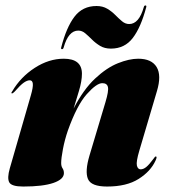

<svg xmlns="http://www.w3.org/2000/svg" viewBox="-20 -673 621 703"><path d="M24 -331Q19 -331 25 -339Q55.5 -391 107.2 -424.5Q159 -458 213.5 -458Q280 -458 280 -403Q280 -376 269 -339.8Q258 -303.5 249.5 -275.5Q285.5 -345.5 328 -385.2Q370.5 -425 411.8 -441.5Q453 -458 486 -458Q535 -458 553.5 -427.5Q572 -397 554.5 -339L490 -121Q478 -80.5 481.2 -66.8Q484.5 -53 495 -53Q505 -53 515.5 -61.5Q526 -70 541.5 -91Q546 -97 547.2 -98.5Q548.5 -100 550.5 -100Q556.5 -100 549.5 -85Q531.5 -45.5 487.5 -17.8Q443.5 10 372 10Q313.5 10 302 -17.8Q290.5 -45.5 307.5 -103L366 -298.5Q378.5 -340 375.2 -354.2Q372 -368.5 354.5 -368.5Q333.5 -368.5 297.5 -328Q261.5 -287.5 228.5 -195Q217 -161.5 210.5 -127.5Q204 -93.5 204 -76Q204 -64 209 -56.8Q214 -49.5 214 -39Q214 -16.5 175.5 -3.2Q137 10 65 10Q22.5 10 14 -5.2Q5.5 -20.5 16 -57L93 -324Q101.5 -353.5 100.2 -366.2Q99 -379 89 -379Q79.5 -379 67.2 -370.5Q55 -362 33 -337Q27 -331 24 -331ZM386 -495Q363 -495 346.5 -505Q330 -515 317 -528Q304 -541 292.2 -551Q280.5 -561 266.5 -561Q230.5 -561 213 -499Q211.5 -493 207 -493Q202.5 -493 204 -499Q223 -573 252.8 -612Q282.5 -651 333.5 -651Q356 -651 372.8 -641Q389.5 -631 402.2 -618Q415 -605 427 -595Q439 -585 453 -585Q489 -585 506.5 -647Q508 -653 512.5 -653Q517 -653 515.5 -647Q496 -573 466.2 -534Q436.5 -495 386 -495Z"/></svg>

Font: Fraunces 144pt S000 Black
Style: Italic
Weight: 900
Italic angle: -16°
Version: Version 1.000; ttfautohint (v1.8.3)